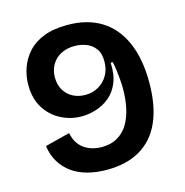

<svg xmlns="http://www.w3.org/2000/svg" viewBox="-103 -771 848 882"><g transform="rotate(-15 321.0 -330.0)"><path d="M300 15Q250 15 208 4Q166 -7 134.5 -29.5Q103 -52 82.5 -85.5Q62 -119 56 -163L174 -193Q180 -163 193.5 -143.5Q207 -124 225 -113Q243 -102 262.5 -97Q282 -92 302 -92Q347 -92 378.5 -110.5Q410 -129 429 -161Q448 -193 457 -235.5Q466 -278 466 -327Q466 -348 464 -369.5Q462 -391 459.5 -413Q457 -435 452 -456H442Q445 -400 429 -361Q413 -322 384 -298Q355 -274 320 -263Q285 -252 251 -252Q198 -252 152 -276Q106 -300 78 -345Q50 -390 50 -455Q50 -496 63.5 -535Q77 -574 105.5 -606Q134 -638 180.5 -656.5Q227 -675 294 -675Q389 -675 455 -634Q521 -593 555.5 -514Q590 -435 590 -323Q590 -213 557 -137.5Q524 -62 459 -23.5Q394 15 300 15ZM292 -343Q327 -343 355 -359Q383 -375 399.5 -403.5Q416 -432 416 -470Q416 -509 398.5 -531.5Q381 -554 355 -563.5Q329 -573 302 -573Q271 -573 247.5 -563.5Q224 -554 208.5 -538Q193 -522 185 -501Q177 -480 177 -457Q177 -421 192.5 -395.5Q208 -370 234 -356.5Q260 -343 292 -343Z"/></g></svg>

Font: Bricolage Grotesque 20pt SemiBold
Style: Regular
Weight: 600
Version: Version 1.001;gftools[0.9.33.dev8+g029e19f]